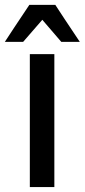

<svg xmlns="http://www.w3.org/2000/svg" viewBox="-46 -760 345 780"><path d="M75.2 0H174.8V-540H137.7H75.2V-236.3ZM125.9 -679.6C162.3 -637.5 188.1 -607.6 203.1 -589.8H278.3C228.2 -664.7 195 -714.8 178.7 -740.2H73.2C23.1 -665.4 -10.1 -615.2 -26.4 -589.8H47.9C78.7 -625.3 104.7 -655.2 125.9 -679.6Z"/></svg>

Font: Helmet
Style: Regular
Weight: 400
Designer: Carl Enlund
Version: 1.0